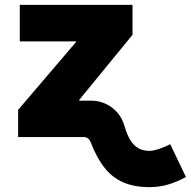

<svg xmlns="http://www.w3.org/2000/svg" viewBox="-20 -561 781 786"><path d="M54.2 0V-111.3L291.5 -389.2V-391.6H61V-541H522.5V-418.5L304.2 -151.9V0ZM591.3 205.1Q530.8 205.1 485.8 186Q440.9 167 408.7 126.7Q376.5 86.4 352.1 23.4Q349.1 15.1 344.7 10Q340.3 4.9 335 2.4Q329.6 0 322.8 0H272.9V-148.9H355Q382.3 -148.9 409.4 -137.5Q436.5 -126 458.3 -102.5Q480 -79.1 490.2 -43.5Q500 -9.3 513.7 12.9Q527.3 35.2 546.6 45.9Q565.9 56.6 591.3 56.6Q608.4 56.6 632.3 48.3Q656.2 40 676.8 29.3L741.2 163.6Q705.6 183.1 669.2 194.1Q632.8 205.1 591.3 205.1Z"/></svg>

Font: Inter 17pt Black
Style: Regular
Weight: 900
Version: Version 4.001;git-66647c0bb